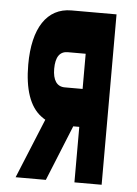

<svg xmlns="http://www.w3.org/2000/svg" viewBox="-48 -658 496 696"><g transform="rotate(5 200.0 -310.0)"><path d="M348 0V-620H184C95 -620 45 -544 45 -411C45 -322 66 -259 109 -227C114 -223 119 -220 124 -217L35 0H145L227 -202H249V0ZM184 -340C155 -340 140 -363 140 -404C140 -447 155 -468 184 -468H249V-340Z"/></g></svg>

Font: Yard Headline
Style: Regular
Weight: 400
Monospace: yes
Designer: Roman Shamin
Foundry: Evil Martians
Version: Version 1.000